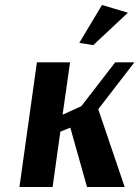

<svg xmlns="http://www.w3.org/2000/svg" viewBox="-20 -750 559 770"><path d="M493 -699 354 -569 298 -578 389 -730ZM128 -500H261L231 -290L306 -324L442 -500H519L374 -312L480 0H329L262 -238L222 -222L191 0H58Z"/></svg>

Font: Arsenal
Style: Bold Italic
Weight: 700
Italic angle: -9.10001°
Designer: Andrij Shevchenko
Foundry: Stairsfor
Version: Version 2.001;PS 002.001;hotconv 1.0.88;makeotf.lib2.5.64775